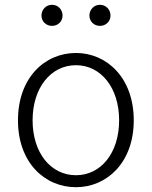

<svg xmlns="http://www.w3.org/2000/svg" viewBox="-20 -768 634 801"><path d="M297 13C425 13 538 -89 538 -266C538 -444 425 -547 297 -547C167 -547 55 -444 55 -266C55 -89 167 13 297 13ZM297 -37C192 -37 116 -130 116 -266C116 -402 192 -496 297 -496C401 -496 477 -402 477 -266C477 -130 401 -37 297 -37ZM197 -660C222 -660 241 -679 241 -703C241 -728 222 -748 197 -748C172 -748 153 -728 153 -703C153 -679 172 -660 197 -660ZM397 -660C422 -660 441 -679 441 -703C441 -728 422 -748 397 -748C372 -748 353 -728 353 -703C353 -679 372 -660 397 -660Z"/></svg>

Font: Noto Sans CJK Light
Style: Regular
Weight: 300
Designer: Ryoko NISHIZUKA (kana & ideographs); Paul D. Hunt (Latin, Greek & Cyrillic); Wenlong ZHANG (bopomofo); Sandoll Communica
Foundry: Adobe Systems Incorporated
Version: Version 1.000;PS 1;hotconv 1.0.78;makeotf.lib2.5.61930